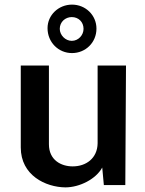

<svg xmlns="http://www.w3.org/2000/svg" viewBox="-20 -802 629 832"><path d="M398 -678C398 -736 351 -782 292 -782C234 -782 186 -737 186 -680C186 -619 233 -572 292 -572C351 -572 398 -618 398 -678ZM342 -677C342 -650 320 -625 291 -625C263 -625 239 -650 239 -677C239 -707 263 -728 291 -728C320 -728 342 -707 342 -677ZM263 10C325 10 396 -26 423 -76L430 0H523L526 -518H403V-181C402 -116 353 -81 295 -81C245 -81 192 -108 192 -177V-518H70V-163C70 -42 178 9 263 10Z"/></svg>

Font: United Sans SemiBold
Style: Regular
Weight: 600
Designer: Pablo Impallari, Rodrigo Fuenzalida (Modified by Dan O. Williams)
Version: Version 1.000;PS 001.000;hotconv 1.0.88;makeotf.lib2.5.64775